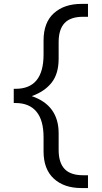

<svg xmlns="http://www.w3.org/2000/svg" viewBox="-20 -762 517 975"><path d="M426.8 192.9H393.1Q305.2 192.9 253.2 145Q201.2 97.2 201.2 6.8V-64.9Q201.2 -151.9 164.8 -195.3Q128.4 -238.8 59.1 -238.8H49.8V-311H59.1Q201.2 -311 201.2 -484.9V-556.2Q201.2 -647.9 253.7 -695.1Q306.2 -742.2 393.1 -742.2H426.8V-676.8H401.9Q337.9 -676.8 307.9 -644.8Q277.8 -612.8 277.8 -547.9V-463.9Q277.8 -387.2 241.9 -342Q206.1 -296.9 141.1 -273.9Q277.8 -227.5 277.8 -85V-1Q277.8 64 307.9 95.9Q337.9 127.9 401.9 127.9H426.8Z"/></svg>

Font: Cadman
Style: Regular
Weight: 400
Designer: Paul James MIller
Foundry: High-Logic / Made with FontCreator
Version: Version 2.114;March 28, 2021;FontCreator 13.0.0.2683 64-bit